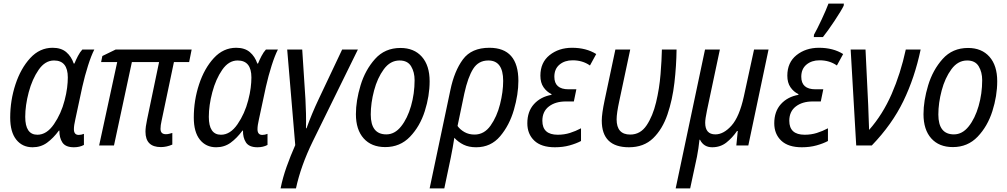

<svg xmlns="http://www.w3.org/2000/svg" viewBox="-20 -813 5629 1073"><path d="M162 10Q208 10 243 -15.5Q278 -41 309 -83H312Q311 -44 328.5 -17Q346 10 393 10Q425 10 449 -3V-65Q434 -59 420 -59Q393 -59 393 -91Q393 -112 401 -146L440 -328Q454 -390 472 -446.5Q490 -503 507 -536H440Q427 -522 415.5 -500Q404 -478 396 -458H392Q379 -497 350.5 -521.5Q322 -546 274 -546Q202 -546 149 -488.5Q96 -431 66.5 -341.5Q37 -252 37 -156Q37 -75 71 -32.5Q105 10 162 10ZM189 -60Q121 -60 121 -160Q121 -224 140.5 -297.5Q160 -371 196 -423Q232 -475 282 -475Q359 -475 359 -380Q359 -354 355 -322Q351 -290 341 -252Q322 -178 281.5 -119Q241 -60 189 -60Z M879 9Q911 9 943 -5V-70Q936 -68 926.5 -65.5Q917 -63 907 -63Q877 -63 877 -93Q877 -112 883 -138L952 -466H1037L1051 -536H626L552 -500L545 -466H635L534 0H617L717 -466H869L802 -145Q793 -103 793 -77Q793 9 879 9Z M1188 10Q1234 10 1269 -15.5Q1304 -41 1335 -83H1338Q1337 -44 1354.5 -17Q1372 10 1419 10Q1451 10 1475 -3V-65Q1460 -59 1446 -59Q1419 -59 1419 -91Q1419 -112 1427 -146L1466 -328Q1480 -390 1498 -446.5Q1516 -503 1533 -536H1466Q1453 -522 1441.5 -500Q1430 -478 1422 -458H1418Q1405 -497 1376.5 -521.5Q1348 -546 1300 -546Q1228 -546 1175 -488.5Q1122 -431 1092.5 -341.5Q1063 -252 1063 -156Q1063 -75 1097 -32.5Q1131 10 1188 10ZM1215 -60Q1147 -60 1147 -160Q1147 -224 1166.5 -297.5Q1186 -371 1222 -423Q1258 -475 1308 -475Q1385 -475 1385 -380Q1385 -354 1381 -322Q1377 -290 1367 -252Q1348 -178 1307.5 -119Q1267 -60 1215 -60Z M1548 240H1634Q1661 114 1728 -23L1980 -536H1892L1760 -257Q1723 -179 1693 -96H1690Q1691 -134 1690 -179Q1689 -224 1687 -258L1669 -536H1585L1630 -2Q1603 59 1581.5 119.5Q1560 180 1548 240Z M2133 9Q2216 9 2271.5 -49Q2327 -107 2354 -192Q2381 -277 2381 -359Q2381 -447 2337.5 -496Q2294 -545 2218 -545Q2131 -545 2076 -483.5Q2021 -422 1995 -336Q1969 -250 1969 -175Q1969 -88 2012.5 -39.5Q2056 9 2133 9ZM2139 -62Q2052 -62 2052 -173Q2052 -237 2070.5 -307Q2089 -377 2125 -426Q2161 -475 2213 -475Q2258 -475 2277.5 -442.5Q2297 -410 2297 -365Q2297 -290 2277 -220.5Q2257 -151 2221.5 -106.5Q2186 -62 2139 -62Z M2381 240H2463L2499 69Q2505 38 2510 11.5Q2515 -15 2519 -43Q2541 -19 2570.5 -4.5Q2600 10 2641 10Q2723 10 2775 -51.5Q2827 -113 2852 -199.5Q2877 -286 2877 -361Q2877 -546 2715 -546Q2615 -546 2567 -481Q2519 -416 2497 -310ZM2632 -61Q2600 -61 2575.5 -75Q2551 -89 2537 -109L2575 -291Q2595 -382 2624.5 -428.5Q2654 -475 2709 -475Q2792 -475 2792 -361Q2792 -300 2774.5 -230.5Q2757 -161 2721.5 -111Q2686 -61 2632 -61Z M3081 10Q3126 10 3163.5 -0.5Q3201 -11 3227 -25V-96Q3197 -80 3165 -70Q3133 -60 3097 -60Q3011 -60 3011 -138Q3011 -190 3047.5 -218Q3084 -246 3142 -246H3187L3201 -314H3157Q3078 -314 3078 -384Q3078 -428 3107 -452Q3136 -476 3180 -476Q3236 -476 3277 -447L3312 -511Q3256 -546 3177 -546Q3103 -546 3051.5 -505Q3000 -464 3000 -390Q3000 -351 3017.5 -325.5Q3035 -300 3062 -287V-283Q3001 -272 2964 -231Q2927 -190 2927 -124Q2927 -64 2966 -27Q3005 10 3081 10Z M3495 10Q3578 10 3630 -40.5Q3682 -91 3710 -173Q3738 -255 3749 -350.5Q3760 -446 3761 -536H3679Q3678 -479 3671.5 -398.5Q3665 -318 3646.5 -241Q3628 -164 3593.5 -112.5Q3559 -61 3502 -61Q3426 -61 3426 -146Q3426 -180 3441 -249L3502 -536H3419L3359 -253Q3343 -177 3343 -139Q3343 10 3495 10Z M3756 240H3837L3875 63Q3879 44 3883 16Q3887 -12 3889 -32H3892Q3913 10 3960 10Q4006 10 4039.5 -16.5Q4073 -43 4099 -81H4103L4095 0H4162L4275 -536H4194L4137 -274Q4112 -160 4068 -111Q4024 -62 3978 -62Q3921 -62 3921 -127Q3921 -148 3931 -196L4003 -536H3920Z M4461 10Q4506 10 4543.5 -0.5Q4581 -11 4607 -25V-96Q4577 -80 4545 -70Q4513 -60 4477 -60Q4391 -60 4391 -138Q4391 -190 4427.5 -218Q4464 -246 4522 -246H4567L4581 -314H4537Q4458 -314 4458 -384Q4458 -428 4487 -452Q4516 -476 4560 -476Q4616 -476 4657 -447L4692 -511Q4636 -546 4557 -546Q4483 -546 4431.5 -505Q4380 -464 4380 -390Q4380 -351 4397.5 -325.5Q4415 -300 4442 -287V-283Q4381 -272 4344 -231Q4307 -190 4307 -124Q4307 -64 4346 -27Q4385 10 4461 10ZM4528 -606H4579Q4605 -638 4643.5 -696Q4682 -754 4695 -781L4696 -793H4610Q4597 -758 4572 -704.5Q4547 -651 4529 -619Z M4765 0H4852Q4965 -117 5028.5 -248Q5092 -379 5125 -536H5042Q5013 -402 4963 -287.5Q4913 -173 4837 -87Q4836 -120 4834.5 -155Q4833 -190 4832 -225L4817 -536H4734Z M5305 9Q5388 9 5443.5 -49Q5499 -107 5526 -192Q5553 -277 5553 -359Q5553 -447 5509.5 -496Q5466 -545 5390 -545Q5303 -545 5248 -483.5Q5193 -422 5167 -336Q5141 -250 5141 -175Q5141 -88 5184.5 -39.5Q5228 9 5305 9ZM5311 -62Q5224 -62 5224 -173Q5224 -237 5242.5 -307Q5261 -377 5297 -426Q5333 -475 5385 -475Q5430 -475 5449.5 -442.5Q5469 -410 5469 -365Q5469 -290 5449 -220.5Q5429 -151 5393.5 -106.5Q5358 -62 5311 -62Z"/></svg>

Font: Noto Sans UI SemiCondensed
Style: Italic
Weight: 400
Width: 4
Italic angle: -12°
Designer: Monotype Design Team
Foundry: Monotype Imaging Inc.
Version: Version 1.901